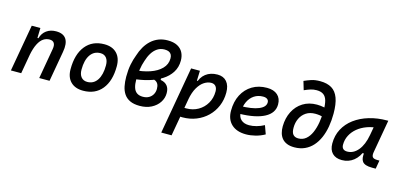

<svg xmlns="http://www.w3.org/2000/svg" viewBox="-80 -1281 4261 2045"><g transform="rotate(15 2051.0 -258.5)"><path d="M34.2 0 125.5 -517.6H220.7L217.3 -394L147.9 0ZM346.7 0 405.3 -335Q413.1 -379.4 398.4 -402.1Q383.8 -424.8 347.7 -424.8Q311.5 -424.8 280.5 -404.5Q249.5 -384.3 224.9 -336.7Q200.2 -289.1 184.1 -208L208.5 -407.2H228.5Q244.6 -464.4 287.8 -495.8Q331.1 -527.3 393.1 -527.3Q473.1 -527.3 504.9 -478.3Q536.6 -429.2 519 -333L460.4 0Z M831.1 9.8Q743.2 9.8 693.8 -39.8Q644.5 -89.4 644.5 -177.7Q644.5 -342.8 719 -435.1Q793.5 -527.3 925.8 -527.3Q1013.7 -527.3 1063 -476.6Q1112.3 -425.8 1112.3 -335Q1112.3 -172.4 1038.1 -81.3Q963.9 9.8 831.1 9.8ZM850.6 -92.3Q920.4 -92.3 959.5 -151.1Q998.5 -210 998.5 -314Q998.5 -366.2 975.1 -395.5Q951.7 -424.8 909.7 -424.8Q838.4 -424.8 798.3 -366.5Q758.3 -308.1 758.3 -203.6Q758.3 -151.4 782.7 -121.8Q807.1 -92.3 850.6 -92.3Z M1302.7 -249 1295.9 -344.2Q1393.1 -349.1 1471.7 -376Q1550.3 -402.8 1596.7 -450.2Q1643.1 -497.6 1643.1 -563Q1643.1 -589.4 1633.3 -606.2Q1623.5 -623 1605.2 -631.1Q1586.9 -639.2 1560.1 -639.2Q1514.2 -639.2 1479.5 -616.2Q1444.8 -593.3 1420.7 -554Q1396.5 -514.6 1381.8 -465.8Q1365.2 -418.9 1356.9 -362.3Q1348.6 -305.7 1348.6 -253.4Q1348.6 -199.7 1360.1 -164.1Q1371.6 -128.4 1397 -110.6Q1422.4 -92.8 1463.4 -92.8Q1502 -92.8 1529.8 -108.9Q1557.6 -125 1572.5 -152.1Q1587.4 -179.2 1587.4 -212.4Q1587.4 -243.7 1577.6 -263.4Q1567.9 -283.2 1547.9 -293.9Q1527.8 -304.7 1495.6 -308.1L1601.1 -343.3V-315.4Q1626 -311 1644.3 -301.3Q1662.6 -291.5 1675 -276.6Q1687.5 -261.7 1693.6 -241.5Q1699.7 -221.2 1699.7 -194.8Q1699.7 -139.6 1668.9 -93Q1638.2 -46.4 1583.3 -18.3Q1528.3 9.8 1455.6 9.8Q1390.6 9.8 1348.1 -10.3Q1305.7 -30.3 1281.5 -66.2Q1257.3 -102.1 1247.6 -149.9Q1237.8 -197.8 1237.8 -254.4Q1237.8 -331.1 1249.8 -390.4Q1261.7 -449.7 1280.8 -498.5Q1296.9 -550.8 1322.8 -595.2Q1348.6 -639.6 1384.3 -672.6Q1419.9 -705.6 1465.6 -723.6Q1511.2 -741.7 1567.4 -741.7Q1631.3 -741.7 1673.1 -719.7Q1714.8 -697.8 1735.4 -658.7Q1755.9 -619.6 1755.9 -569.3Q1755.9 -495.6 1720 -439Q1684.1 -382.3 1621.3 -342.8Q1558.6 -303.2 1476.8 -280Q1395 -256.8 1302.7 -249Z M1866.2 224.6H1752.4L1882.8 -517.6H1980L1975.6 -395ZM1927.2 9.8Q1893.1 9.8 1859.6 7.1Q1826.2 4.4 1792 -0.5L1843.8 -105Q1874 -92.8 1942.9 -92.8Q2015.6 -92.8 2073.2 -126Q2130.9 -159.2 2164.3 -216.8Q2197.8 -274.4 2197.8 -346.7Q2197.8 -383.8 2180.4 -404.3Q2163.1 -424.8 2130.9 -424.8Q2092.8 -424.8 2054.2 -400.4Q2015.6 -376 1984.9 -324Q1954.1 -272 1939 -189.5L1958 -407.2H2000.5L1975.1 -373Q1991.7 -446.8 2043.7 -487.1Q2095.7 -527.3 2173.3 -527.3Q2238.8 -527.3 2275.1 -485.1Q2311.5 -442.9 2311.5 -365.2Q2311.5 -285.2 2282.7 -216.8Q2253.9 -148.4 2201.7 -97.4Q2149.4 -46.4 2079.6 -18.3Q2009.8 9.8 1927.2 9.8Z M2634.8 -92.8Q2672.9 -92.8 2716.1 -104.5Q2759.3 -116.2 2798.8 -137.7L2832.5 -44.4Q2785.2 -17.6 2731 -3.9Q2676.8 9.8 2627.4 9.8Q2524.9 9.8 2467.3 -43.7Q2409.7 -97.2 2409.7 -192.9Q2409.7 -293.5 2448.5 -368.7Q2487.3 -443.8 2556.9 -485.6Q2626.5 -527.3 2718.8 -527.3Q2793.5 -527.3 2835.2 -490Q2877 -452.6 2877 -386.2Q2877 -291 2779.5 -239.3Q2682.1 -187.5 2503.4 -184.1L2490.2 -266.6Q2620.1 -268.1 2692.4 -297.6Q2764.6 -327.1 2764.6 -378.9Q2764.6 -400.9 2748.5 -413.6Q2732.4 -426.3 2702.1 -426.3Q2646.5 -426.3 2604.2 -398.2Q2562 -370.1 2538.3 -319.6Q2514.6 -269 2514.2 -201.7Q2514.6 -150.4 2546.6 -121.6Q2578.6 -92.8 2634.8 -92.8Z M3160.2 9.8Q3112.3 9.8 3078.6 -4.2Q3044.9 -18.1 3024.2 -43Q3003.4 -67.9 2993.9 -101.8Q2984.4 -135.7 2984.9 -175.8Q2986.3 -266.6 3022.5 -338.1Q3058.6 -409.7 3124 -450.9Q3189.5 -492.2 3278.8 -492.2Q3319.3 -492.2 3360.4 -483.2Q3401.4 -474.1 3439.5 -454.6L3390.1 -373Q3362.8 -386.2 3336.7 -389.9Q3310.5 -393.6 3287.1 -393.6Q3226.6 -393.6 3185.1 -366Q3143.6 -338.4 3121.8 -292.5Q3100.1 -246.6 3100.1 -190.9Q3099.6 -139.2 3119.4 -116Q3139.2 -92.8 3177.2 -92.8Q3226.1 -92.8 3261.2 -122.3Q3296.4 -151.9 3318.6 -202.4Q3340.8 -252.9 3351.6 -317.1Q3362.3 -381.3 3362.3 -451.2Q3362.3 -516.6 3350.6 -558.1Q3338.9 -599.6 3311 -619.6Q3283.2 -639.6 3235.4 -639.6Q3200.7 -639.6 3169.4 -629.9Q3138.2 -620.1 3101.1 -603.5L3072.8 -698.7Q3110.8 -715.8 3150.6 -729Q3190.4 -742.2 3247.1 -742.2Q3324.2 -742.2 3374.3 -712.2Q3424.3 -682.1 3448.7 -616.2Q3473.1 -550.3 3473.1 -444.3Q3473.1 -368.7 3461.2 -300.5Q3449.2 -232.4 3424.6 -175.8Q3399.9 -119.1 3362.5 -77.6Q3325.2 -36.1 3274.7 -13.2Q3224.1 9.8 3160.2 9.8Z M3685.1 10.3Q3616.7 10.3 3579.3 -27.8Q3542 -65.9 3542 -135.3Q3542 -223.1 3579.8 -294.7Q3617.7 -366.2 3686 -417Q3754.4 -467.8 3845.9 -495.1Q3937.5 -522.5 4044.9 -522.5H4055.7L3991.7 -158.2Q3985.4 -120.6 3998.3 -104.5Q4011.2 -88.4 4053.2 -88.4H4074.2L4058.1 4.9H4018.1Q3975.6 4.9 3949.5 -3.9Q3923.3 -12.7 3910.4 -29.8Q3897.5 -46.9 3894.5 -72.3Q3891.6 -97.7 3896 -131.3L3925.3 -118.7H3868.7L3896 -158.2Q3869.6 -78.1 3814.2 -33.9Q3758.8 10.3 3685.1 10.3ZM3716.8 -92.3Q3785.2 -92.3 3836.2 -153.3Q3887.2 -214.4 3907.2 -325.7L3932.6 -467.3L3974.1 -419.9Q3907.7 -417 3849.6 -395.8Q3791.5 -374.5 3748 -338.6Q3704.6 -302.7 3680.2 -255.1Q3655.8 -207.5 3655.8 -151.9Q3655.8 -122.6 3671.4 -107.4Q3687 -92.3 3716.8 -92.3Z"/></g></svg>

Font: Cascadia Mono Medium
Style: Italic
Weight: 500
Italic angle: -10°
Monospace: yes
Designer: Aaron Bell
Foundry: Saja Typeworks
Version: Version 2407.024